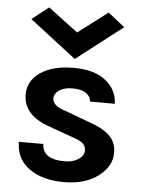

<svg xmlns="http://www.w3.org/2000/svg" viewBox="-54 -802 636 859"><g transform="rotate(5 263.5 -372.5)"><path d="M57 -700 266 -539 474 -700 399 -759 266 -658 132 -759ZM49 -148H159Q161 -79 260 -79Q298 -79 322.5 -95.5Q347 -112 347 -134Q347 -156 332 -168Q317 -180 285 -190L179 -228Q61 -269 61 -362Q61 -424 116.5 -461.5Q172 -499 265.5 -499Q359 -499 409.5 -458Q460 -417 462 -355H351Q349 -379 328 -393Q307 -407 268 -407Q229 -407 207.5 -391.5Q186 -376 186 -356Q186 -321 245 -304L360 -261Q417 -242 447.5 -212.5Q478 -183 478 -136Q478 -76 421 -32Q362 14 265 14Q168 14 109 -28.5Q50 -71 49 -148Z"/></g></svg>

Font: Karmilla
Style: Bold
Weight: 700
Designer: Jonathan Pinhorn
Version: Version 1.000